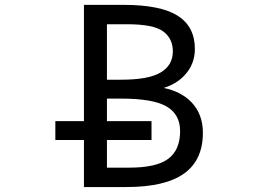

<svg xmlns="http://www.w3.org/2000/svg" viewBox="-20 -752 1040 774"><path d="M411.1 -430.7H468.8Q579.1 -430.7 627.9 -460Q676.8 -489.3 676.8 -544.9Q676.8 -596.7 637.7 -625.5Q598.6 -654.3 492.2 -654.3H411.1ZM411.1 -263.7H590.8V-187.5H411.1V-76.2H502Q610.4 -76.2 658.2 -111.8Q706.1 -147.5 706.1 -223.6Q706.1 -291 651.4 -322.8Q596.7 -354.5 468.8 -354.5H411.1ZM639.6 -397.5Q708 -383.8 750 -341.8Q797.9 -293 797.9 -216.8Q797.9 -106.4 721.7 -52.2Q645.5 2 489.3 2H318.4V-187.5H203.1V-263.7H318.4V-732.4H478.5Q627 -732.4 696.3 -688.5Q765.6 -644.5 765.6 -554.7Q765.6 -493.2 724.6 -449.2Q691.4 -413.1 639.6 -397.5Z"/></svg>

Font: GenEi Gothic M Regular
Style: Regular
Weight: 400
Designer: o_tamon (Modified); [Source Han Sans]
Ryoko NISHIZUKA  (kana & ideographs); Paul D. Hunt (Latin, Greek & Cyrillic); Wenl
Version: Version 1.1a;Original Version 1.004